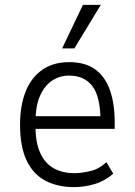

<svg xmlns="http://www.w3.org/2000/svg" viewBox="-20 -757 551 785"><path d="M282 8Q216 8 166 -18Q116 -44 89 -100.5Q62 -157 62 -247Q62 -325 84.5 -382Q107 -439 152 -471Q197 -503 263 -503Q328 -503 369 -473.5Q410 -444 429.5 -388.5Q449 -333 449 -255V-230H109V-282H410L391 -260Q391 -361 358 -404.5Q325 -448 262 -448Q225 -448 194 -428Q163 -408 144 -366Q125 -324 125 -256V-243Q125 -173 145 -130.5Q165 -88 200.5 -68.5Q236 -49 284 -49Q315 -49 351 -58Q387 -67 415 -94L443 -47Q407 -16 365.5 -4Q324 8 282 8ZM234 -559 319 -737H392L284 -559Z"/></svg>

Font: Nunito Sans 7pt Condensed Light
Style: Regular
Weight: 300
Width: 3
Designer: Vernon Adams
Foundry: Vernon Adams
Version: Version 3.101;gftools[0.9.27]